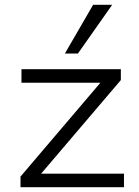

<svg xmlns="http://www.w3.org/2000/svg" viewBox="-20 -776 577 796"><path d="M65 0V-44L415 -455L418 -433H69V-489H481V-444L130 -32L127 -56H494V0ZM249 -554 366 -756H445L303 -554Z"/></svg>

Font: Nunito Sans 10pt SemiExpanded Light
Style: Regular
Weight: 300
Width: 6
Designer: Vernon Adams
Foundry: Vernon Adams
Version: Version 3.101;gftools[0.9.27]